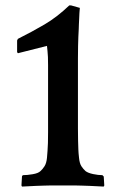

<svg xmlns="http://www.w3.org/2000/svg" viewBox="-20 -683 436 707"><path d="M43 -534 46 -540Q98 -566 144 -593Q190 -620 235 -663H242L274 -654Q273 -646 272.5 -635.5Q272 -625 271.5 -614Q271 -603 270.5 -593Q270 -583 270 -577Q269 -561 268.5 -547Q268 -533 267.5 -514Q267 -495 267 -468Q267 -441 267 -399V-278Q267 -236 267 -209.5Q267 -183 267.5 -165Q268 -147 268.5 -133Q269 -119 271 -102Q273 -81 280 -70.5Q287 -60 295 -53Q304 -46 323 -42Q342 -38 357 -38L362 -33L364 0L362 4Q355 4 341 3Q327 2 311 1.5Q295 1 281 0.5Q267 0 260 0H163Q156 0 142 0.5Q128 1 112 1.5Q96 2 82 3Q68 4 61 4L59 0L61 -34L64 -38Q80 -38 100.5 -41.5Q121 -45 129 -53Q137 -60 144 -71Q151 -82 153 -102Q154 -115 155 -127.5Q156 -140 156.5 -156.5Q157 -173 157 -196Q157 -219 157 -254V-397Q157 -425 157 -443Q157 -461 156.5 -473Q156 -485 155 -494Q154 -503 153 -514L46 -487L43 -491Z"/></svg>

Font: QuattrocentoBold
Style: Bold
Weight: 700
Designer: Pablo Impallari
Foundry: Pablo Impallari, Igino Marini, Branda Gallo
Version: Version 2.000